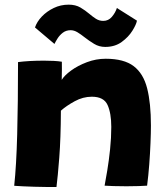

<svg xmlns="http://www.w3.org/2000/svg" viewBox="-20 -776 705 804"><path d="M216.5 7Q199.5 7 174.5 7Q149.5 7 123.5 6Q103.5 5.5 76.5 4.2Q49.5 3 39.5 2Q48.5 -81.5 52 -213.8Q55.5 -346 55.5 -516Q102 -522 164.5 -522Q185 -522 204.8 -521Q224.5 -520 239 -517.5Q239.5 -511 239.2 -485.8Q239 -460.5 238.5 -441.5Q249.5 -460 277.5 -480.5Q305.5 -501 343.8 -515.5Q382 -530 422.5 -530Q499 -530 539.8 -499Q580.5 -468 596.2 -406Q612 -344 612 -250.5Q612 -219.5 610.2 -176.8Q608.5 -134 605 -87.5Q601.5 -41 596 1.5Q584.5 2.5 560.5 3.2Q536.5 4 509.5 4Q481 4 455.2 3.2Q429.5 2.5 418 1.5Q422.5 -21.5 429.2 -62.2Q436 -103 441 -151Q446 -199 446 -244.5Q446 -301.5 430.5 -336.2Q415 -371 364.5 -371Q327.5 -371 292.8 -352Q258 -333 235 -312.5Q234.5 -196.5 228.2 -116Q222 -35.5 216.5 7ZM126.5 -661Q134.5 -685 155.2 -706.8Q176 -728.5 205 -742.5Q234 -756.5 267.5 -756.5Q296.5 -756.5 316.8 -744.5Q337 -732.5 353.5 -718.5Q367.5 -706.5 381.5 -697.5Q395.5 -688.5 412.5 -688.5Q434 -688.5 448.5 -705.5Q463 -722.5 469.5 -742.5L553.5 -689.5Q550.5 -673 534.2 -647Q518 -621 489.5 -600.2Q461 -579.5 420.5 -579.5Q395 -579.5 373.8 -592.5Q352.5 -605.5 334 -620Q319 -632 304.5 -640.8Q290 -649.5 276 -649.5Q256.5 -649.5 242.8 -638.8Q229 -628 220.5 -614.2Q212 -600.5 208 -592Z"/></svg>

Font: Grandstander ExtraBold
Style: Regular
Weight: 800
Designer: Tyler Finck
Foundry: Etcetera Type Co
Version: Version 1.200; ttfautohint (v1.8.3)